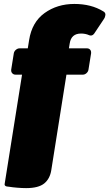

<svg xmlns="http://www.w3.org/2000/svg" viewBox="-20 -745 554 973"><path d="M91.7 -366.7H58.3Q49.2 -366.7 42.9 -372.9Q36.7 -379.2 36.7 -387.5V-391.7L50 -475Q51.7 -485 60.4 -492.5Q69.2 -500 79.2 -500H120.8L127.5 -541.7Q141.7 -632.5 205.8 -678.8Q270 -725 356.7 -725Q442.5 -725 503.3 -687.5Q514.2 -681.7 514.2 -670.8Q514.2 -670 513.8 -668.3Q513.3 -666.7 513.3 -665Q511.7 -655.8 507.5 -650L457.5 -575Q450 -565 440.8 -565Q435 -565 431.7 -566.7Q413.3 -575 390.8 -575Q340.8 -575 333.3 -525L329.2 -500H420.8Q430 -500 435.8 -494.2Q441.7 -488.3 441.7 -479.2V-475L428.3 -391.7Q426.7 -381.7 418.3 -374.2Q410 -366.7 400 -366.7H316.7L240 116.7Q233.3 160.8 204.2 184.6Q175 208.3 112.5 208.3Q91.7 208.3 67.1 206.2Q42.5 204.2 28.3 201.7L14.2 200Q3.3 197.5 3.3 189.2Q3.3 188.3 3.8 186.2Q4.2 184.2 4.2 183.3Z"/></svg>

Font: BoonTook Mon
Style: Italic
Weight: 400
Italic angle: -9°
Designer: Sungsit Sawaiwan
Foundry: FontUni
Version: Version 3.0